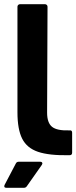

<svg xmlns="http://www.w3.org/2000/svg" viewBox="-23 -719 363 913"><path d="M308 19Q211 21 158 3Q105 -15 82.5 -59.5Q60 -104 60 -185V-687Q60 -692 63.5 -695.5Q67 -699 72 -699H191Q196 -699 199.5 -695.5Q203 -692 203 -687L201 -183Q201 -135 224.5 -116Q248 -97 307 -99Q320 -101 320 -88V7Q320 19 308 19ZM-1 160 52 59Q56 50 67 50H168Q175 50 177.5 54.5Q180 59 176 65L105 166Q100 174 91 174H7Q0 174 -2 170Q-4 166 -1 160Z"/></svg>

Font: Amber EN
Style: Bold
Weight: 700
Designer: Jeremy Tribby
Foundry: Tribby Type
Version: Version 1.408 November 24, 2021